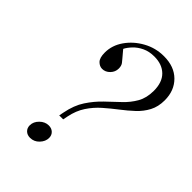

<svg xmlns="http://www.w3.org/2000/svg" viewBox="-222 -849 957 957"><g transform="rotate(45 257.0 -370.0)"><path d="M195 -172 200 -197Q212 -259 240 -301.5Q268 -344 302.5 -377Q337 -410 369 -440Q401 -470 421.5 -506Q442 -542 442 -592Q442 -652 410 -683.5Q378 -715 323 -715Q287 -715 259.5 -702Q232 -689 213.5 -669.5Q195 -650 186 -632L218 -594Q223 -589 231.5 -577.5Q240 -566 240 -547Q240 -523 222.5 -505Q205 -487 182 -487Q164 -487 149 -502Q134 -517 134 -554Q134 -605 165 -649.5Q196 -694 246.5 -722Q297 -750 356 -750Q429 -750 471.5 -707.5Q514 -665 514 -597Q514 -552 496 -518Q478 -484 449 -457Q420 -430 386 -404Q352 -378 319.5 -349.5Q287 -321 262.5 -284Q238 -247 228 -197L223 -172ZM171 10Q151 10 138.5 -2Q126 -14 126 -33Q126 -59 147 -79.5Q168 -100 194 -100Q214 -100 226.5 -88Q239 -76 239 -57Q239 -32 219 -11Q199 10 171 10Z"/></g></svg>

Font: Xanh Mono
Style: Italic
Weight: 400
Italic angle: -12°
Monospace: yes
Designer: Lam Bao, Duy Dao
Foundry: Yellow Type Foundry
Version: Version 3.101; ttfautohint (v1.8.3)